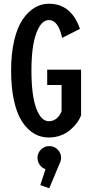

<svg xmlns="http://www.w3.org/2000/svg" viewBox="-20 -726 490 1029"><path d="M414.5 -352.5V-107.5Q407 -87.5 392.8 -68.2Q378.5 -49 357.5 -30.5Q336.5 -12 306.2 -0.5Q276 11 241.5 11Q198.5 11 162.5 -10.2Q126.5 -31.5 98.5 -74Q70.5 -116.5 55 -186.5Q39.5 -256.5 39.5 -348Q39.5 -438.5 56 -508.8Q72.5 -579 101.2 -621.2Q130 -663.5 165.5 -684.8Q201 -706 242 -706Q362 -706 408.5 -571.5L313 -523Q292.5 -618.5 242 -618.5Q201 -618.5 174.8 -548.8Q148.5 -479 148.5 -348Q148.5 -215.5 174 -146Q199.5 -76.5 241.5 -76.5Q287.5 -76.5 310 -129.5V-270.5H233V-352.5ZM307.5 119.5Q307.5 135.5 299 151.5L244 283L196 266L224 180.5Q204.5 174 192.8 157.2Q181 140.5 181 119.5Q181 94 199.5 75.5Q218 57 244 57Q270.5 57 289 75.5Q307.5 94 307.5 119.5Z"/></svg>

Font: League Mono Condensed Medium
Style: Regular
Weight: 500
Width: 1
Designer: Tyler Finck
Foundry: The League of Moveable Type / Tyler Finck
Version: Version 2.210